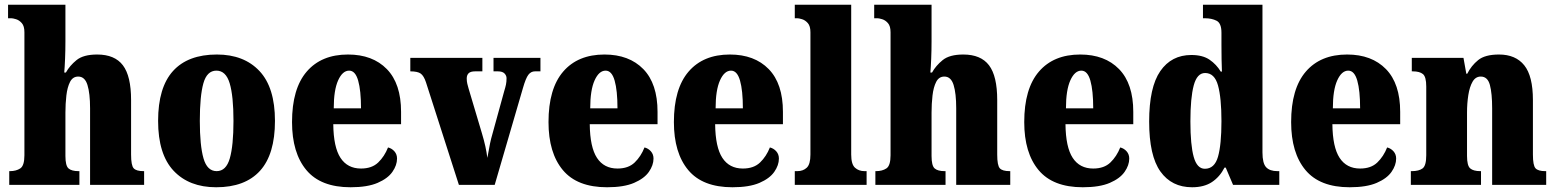

<svg xmlns="http://www.w3.org/2000/svg" viewBox="-20 -780 6564 810"><path d="M19 0V-58H22Q48 -58 65.5 -69.5Q83 -81 83 -125V-644Q83 -670 72 -682.5Q61 -695 47.5 -699Q34 -703 28 -703H14V-760H256V-606Q256 -568 254.5 -532Q253 -496 251 -474H258Q274 -503 303 -526.5Q332 -550 390 -550Q464 -550 498.5 -504.5Q533 -459 533 -358V-128Q533 -82 544 -70Q555 -58 585 -58H588V0H360V-323Q360 -386 349 -421.5Q338 -457 310 -457Q287 -457 275.5 -434.5Q264 -412 260 -377Q256 -342 256 -305V-122Q256 -81 269 -69.5Q282 -58 311 -58H315V0Z M892 10Q778 10 712.5 -59.5Q647 -129 647 -270Q647 -411 710 -480.5Q773 -550 895 -550Q1009 -550 1074.5 -480.5Q1140 -411 1140 -270Q1140 -129 1077 -59.5Q1014 10 892 10ZM894 -58Q934 -58 949.5 -112Q965 -166 965 -270Q965 -375 949 -428.5Q933 -482 893 -482Q853 -482 838 -428.5Q823 -375 823 -270Q823 -166 838.5 -112Q854 -58 894 -58Z M1459 10Q1333 10 1272.5 -62.5Q1212 -135 1212 -265Q1212 -406 1274 -478Q1336 -550 1448 -550Q1552 -550 1612 -488.5Q1672 -427 1672 -308V-256H1386Q1387 -159 1416.5 -114Q1446 -69 1503 -69Q1549 -69 1575.5 -94.5Q1602 -120 1617 -158Q1633 -154 1644 -141.5Q1655 -129 1655 -111Q1655 -83 1635.5 -55Q1616 -27 1573 -8.5Q1530 10 1459 10ZM1503 -323Q1503 -398 1491 -440Q1479 -482 1453 -482Q1425 -482 1406.5 -441Q1388 -400 1388 -323Z M1777 -433Q1768 -460 1755 -469.5Q1742 -479 1711 -479V-536H2015V-479H1985Q1965 -479 1957 -471Q1949 -463 1949 -449Q1949 -437 1951.5 -426.5Q1954 -416 1957 -406L2013 -218Q2022 -188 2027.5 -163Q2033 -138 2036 -114Q2040 -133 2043.5 -154Q2047 -175 2052 -195L2107 -395Q2112 -411 2114.5 -423Q2117 -435 2117 -450Q2117 -461 2108.5 -470Q2100 -479 2080 -479H2062V-536H2260V-479H2237Q2220 -479 2209 -464.5Q2198 -450 2186 -408L2067 0H1916Z M2541 10Q2415 10 2354.5 -62.5Q2294 -135 2294 -265Q2294 -406 2356 -478Q2418 -550 2530 -550Q2634 -550 2694 -488.5Q2754 -427 2754 -308V-256H2468Q2469 -159 2498.5 -114Q2528 -69 2585 -69Q2631 -69 2657.5 -94.5Q2684 -120 2699 -158Q2715 -154 2726 -141.5Q2737 -129 2737 -111Q2737 -83 2717.5 -55Q2698 -27 2655 -8.5Q2612 10 2541 10ZM2585 -323Q2585 -398 2573 -440Q2561 -482 2535 -482Q2507 -482 2488.5 -441Q2470 -400 2470 -323Z M3070 10Q2944 10 2883.5 -62.5Q2823 -135 2823 -265Q2823 -406 2885 -478Q2947 -550 3059 -550Q3163 -550 3223 -488.5Q3283 -427 3283 -308V-256H2997Q2998 -159 3027.5 -114Q3057 -69 3114 -69Q3160 -69 3186.5 -94.5Q3213 -120 3228 -158Q3244 -154 3255 -141.5Q3266 -129 3266 -111Q3266 -83 3246.5 -55Q3227 -27 3184 -8.5Q3141 10 3070 10ZM3114 -323Q3114 -398 3102 -440Q3090 -482 3064 -482Q3036 -482 3017.5 -441Q2999 -400 2999 -323Z M3333 0V-58H3344Q3368 -58 3383.5 -72.5Q3399 -87 3399 -128V-644Q3399 -670 3388 -682.5Q3377 -695 3363.5 -699Q3350 -703 3344 -703H3333V-760H3571V-128Q3571 -87 3587 -72.5Q3603 -58 3627 -58H3636V0Z M3673 0V-58H3676Q3702 -58 3719.5 -69.5Q3737 -81 3737 -125V-644Q3737 -670 3726 -682.5Q3715 -695 3701.5 -699Q3688 -703 3682 -703H3668V-760H3910V-606Q3910 -568 3908.5 -532Q3907 -496 3905 -474H3912Q3928 -503 3957 -526.5Q3986 -550 4044 -550Q4118 -550 4152.5 -504.5Q4187 -459 4187 -358V-128Q4187 -82 4198 -70Q4209 -58 4239 -58H4242V0H4014V-323Q4014 -386 4003 -421.5Q3992 -457 3964 -457Q3941 -457 3929.5 -434.5Q3918 -412 3914 -377Q3910 -342 3910 -305V-122Q3910 -81 3923 -69.5Q3936 -58 3965 -58H3969V0Z M4548 10Q4422 10 4361.5 -62.5Q4301 -135 4301 -265Q4301 -406 4363 -478Q4425 -550 4537 -550Q4641 -550 4701 -488.5Q4761 -427 4761 -308V-256H4475Q4476 -159 4505.5 -114Q4535 -69 4592 -69Q4638 -69 4664.5 -94.5Q4691 -120 4706 -158Q4722 -154 4733 -141.5Q4744 -129 4744 -111Q4744 -83 4724.5 -55Q4705 -27 4662 -8.5Q4619 10 4548 10ZM4592 -323Q4592 -398 4580 -440Q4568 -482 4542 -482Q4514 -482 4495.5 -441Q4477 -400 4477 -323Z M5009 10Q4923 10 4875.5 -56.5Q4828 -123 4828 -267Q4828 -412 4875 -480Q4922 -548 5006 -548Q5054 -548 5083 -528Q5112 -508 5130 -478H5135Q5134 -500 5133.5 -530.5Q5133 -561 5133 -590V-642Q5133 -682 5112.5 -692.5Q5092 -703 5063 -703H5055V-760H5306V-137Q5306 -91 5321.5 -74.5Q5337 -58 5369 -58H5377V0H5182L5151 -73H5146Q5126 -34 5093 -12Q5060 10 5009 10ZM5063 -68Q5104 -68 5118.5 -119Q5133 -170 5133 -269Q5133 -367 5118.5 -419.5Q5104 -472 5064 -472Q5030 -472 5016 -419.5Q5002 -367 5002 -268Q5002 -168 5016 -118Q5030 -68 5063 -68Z M5674 10Q5548 10 5487.5 -62.5Q5427 -135 5427 -265Q5427 -406 5489 -478Q5551 -550 5663 -550Q5767 -550 5827 -488.5Q5887 -427 5887 -308V-256H5601Q5602 -159 5631.5 -114Q5661 -69 5718 -69Q5764 -69 5790.5 -94.5Q5817 -120 5832 -158Q5848 -154 5859 -141.5Q5870 -129 5870 -111Q5870 -83 5850.5 -55Q5831 -27 5788 -8.5Q5745 10 5674 10ZM5718 -323Q5718 -398 5706 -440Q5694 -482 5668 -482Q5640 -482 5621.5 -441Q5603 -400 5603 -323Z M5932 0V-58H5936Q5966 -58 5981.5 -69.5Q5997 -81 5997 -125V-415Q5997 -456 5983 -467.5Q5969 -479 5940 -479H5936V-536H6154L6166 -469H6170Q6187 -503 6216 -526.5Q6245 -550 6304 -550Q6374 -550 6410.5 -504.5Q6447 -459 6447 -358V-128Q6447 -82 6458 -70Q6469 -58 6499 -58H6503V0H6275V-323Q6275 -386 6265.5 -421.5Q6256 -457 6227 -457Q6205 -457 6192.5 -435.5Q6180 -414 6174.5 -379Q6169 -344 6169 -305V-122Q6169 -81 6182.5 -69.5Q6196 -58 6225 -58H6228V0Z"/></svg>

Font: Noto Serif Condensed Black
Style: Regular
Weight: 900
Width: 3
Designer: Monotype Design Team
Foundry: Monotype Imaging Inc.
Version: Version 2.015; ttfautohint (v1.8.4.7-5d5b)